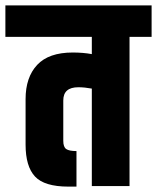

<svg xmlns="http://www.w3.org/2000/svg" viewBox="-60 -691 583 713"><path d="M210 -496Q249 -496 281 -490V-554H-40V-671H503V-554H421V0H281V-362Q254 -367 231 -367Q175 -367 175 -318V-168Q175 -145 186 -137.5Q197 -130 224 -130V2H194Q105 2 70 -35.5Q35 -73 35 -154V-323Q35 -404 78 -450Q121 -496 210 -496Z"/></svg>

Font: Khand
Style: Bold
Weight: 700
Designer: Devanagari: Sanchit Sawaria, Jyotish Sonowal; Latin: Satya Rajpurohit
Foundry: Indian Type Foundry
Version: Version 1.101;PS 1.0;hotconv 1.0.78;makeotf.lib2.5.61930; tt